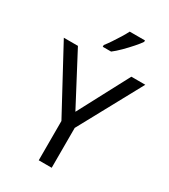

<svg xmlns="http://www.w3.org/2000/svg" viewBox="-225 -1050 1017 1155"><g transform="rotate(30 283.0 -472.0)"><path d="M283 -363 469 -714H566L328 -277V0H238V-273L0 -714H98ZM431 -934Q419 -916 394 -887.5Q369 -859 340.5 -830.5Q312 -802 288 -784H230V-796Q245 -815 262.5 -841Q280 -867 297 -894.5Q314 -922 325 -944H431Z"/></g></svg>

Font: Noto Sans Khojki
Style: Regular
Weight: 400
Designer: Monotype Design Team
Foundry: Monotype Imaging Inc.
Version: Version 2.003; ttfautohint (v1.8.4.7-5d5b)